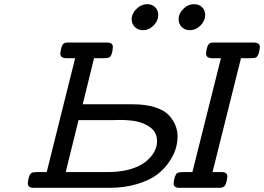

<svg xmlns="http://www.w3.org/2000/svg" viewBox="-20 -897 1261 917"><path d="M112.8 -22Q116.7 -64 131.8 -71.8Q136.7 -74.7 157.2 -75.2H203.1L338.9 -619.1H296.9Q268.1 -619.1 268.1 -641.1Q272 -683.1 287.1 -690.9Q292 -693.8 305.2 -693.8H491.2Q519 -693.8 519 -672.9Q517.1 -632.8 502 -623Q496.1 -619.1 476.1 -619.1H429.2L375 -398.9H615.2Q678.2 -398.9 722.7 -384Q767.1 -369.1 788.6 -344.5Q810.1 -319.8 819.1 -295.4Q828.1 -271 828.1 -245.1Q828.1 -219.2 820.1 -189.7Q812 -160.2 789.1 -125.5Q766.1 -90.8 731.4 -64Q696.8 -37.1 637 -18.6Q577.1 0 502 0H140.1Q112.8 0 112.8 -22ZM293.9 -75.2H492.2Q586.4 -75.2 646 -106Q681.2 -123 705.6 -155Q730 -187 730 -223.1Q730 -263.2 700.4 -286.6Q670.9 -310.1 627.9 -317.9Q598.1 -323.7 553.2 -324.2Q547.4 -324.2 534.2 -323.7Q521 -323.2 515.1 -323.2H355ZM608.9 -805.2Q608.9 -832 631.8 -854.5Q654.8 -877 684.1 -877Q707 -877 721.4 -862.1Q735.8 -847.2 735.8 -825.2Q735.8 -798.3 713.9 -775.6Q691.9 -752.9 662.1 -752.9Q640.1 -752.9 624.5 -767.6Q608.9 -782.2 608.9 -805.2ZM809.1 -21Q813 -61 827.1 -70.8Q833 -74.7 852.1 -75.2H898.9L1035.2 -619.1H993.2Q964.4 -619.1 963.9 -641.1Q967.8 -683.1 982.9 -690.9Q987.8 -693.8 1001 -693.8H1191.9Q1220.7 -693.8 1221.2 -672.9Q1217.3 -631.8 1203.1 -623Q1197.3 -619.1 1178.2 -619.1H1130.9L995.1 -75.2H1037.1Q1065.9 -75.2 1065.9 -54.2Q1062 -12.2 1046.9 -3.9Q1039.1 0 1027.8 0H836.9Q809.1 0 809.1 -21ZM833 -805.2Q833 -832 855.5 -854.5Q877.9 -877 907.2 -877Q931.2 -877 945.6 -862.1Q960 -847.2 960 -825.2Q960 -798.3 938 -775.6Q916 -752.9 886.2 -752.9Q863.3 -752.9 848.1 -768.1Q833 -783.2 833 -805.2Z"/></svg>

Font: CMU Concrete
Style: BoldItalic
Weight: 700
Italic angle: -14.04°
Version: Version 0.7.0